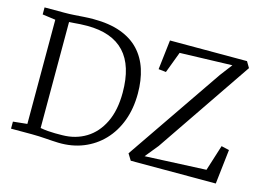

<svg xmlns="http://www.w3.org/2000/svg" viewBox="-100 -938 1557 1134"><g transform="rotate(15 679.0 -371.5)"><path d="M125.5 -52V-689L45.5 -700V-743H166.5Q197 -743 226.2 -745Q255.5 -747 284.5 -749Q313.5 -751 343.5 -751Q440.5 -751 510 -725.5Q579.5 -700 623.5 -652.8Q667.5 -605.5 688.5 -540Q709.5 -474.5 709.5 -394Q709.5 -302 681.8 -227.2Q654 -152.5 603.2 -99.2Q552.5 -46 483.2 -18Q414 10 330.5 8Q312.5 7.5 293 6.2Q273.5 5 252.8 3.5Q232 2 210.8 1Q189.5 0 167.5 0H39.5V-43ZM207.5 -49Q231.5 -44.5 253.8 -42.8Q276 -41 297.8 -40.8Q319.5 -40.5 342.5 -41Q423 -42 486 -80.5Q549 -119 585.2 -193.2Q621.5 -267.5 621.5 -376Q621.5 -458 602.5 -519.2Q583.5 -580.5 545.5 -621.2Q507.5 -662 450.5 -682.5Q393.5 -703 317.5 -703Q295 -703 275.2 -701.8Q255.5 -700.5 238.5 -699Q221.5 -697.5 207.5 -697ZM1148.5 -625 1205.5 -700 885.5 -690 836.5 -560 790.5 -565 811.5 -746H1282.5L1304.5 -709L908.5 -127L843.5 -47L1217.5 -64L1267.5 -222L1315.5 -211L1291.5 0H771.5L747.5 -39Z"/></g></svg>

Font: Merriweather 7pt Light
Style: Regular
Weight: 300
Designer: Eben Sorkin
Foundry: Eben Sorkin
Version: Version 2.200;gftools[0.9.31]